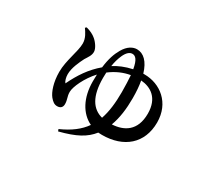

<svg xmlns="http://www.w3.org/2000/svg" viewBox="-120 -800 1240 1107"><g transform="rotate(30 500.0 -246.0)"><path d="M190 -522C204 -502 225 -473 225 -437C225 -383 189 -305 189 -228C189 -158 209 -104 229 -79C245 -60 258 -50 277 -50C300 -50 311 -63 311 -83C311 -114 299 -126 299 -158C299 -192 333 -267 385 -323L384 -277C384 -169 428 -88 500 -54C468 -8 420 29 350 60L355 73C461 46 518 15 559 -37L584 -36C728 -36 824 -117 824 -257C824 -387 728 -461 622 -461H614C593 -531 557 -565 513 -565C487 -565 455 -550 430 -506C412 -475 397 -434 390 -374C329 -323 288 -261 253 -188C244 -198 238 -220 238 -241C238 -283 261 -331 277 -363C291 -386 305 -403 305 -427C305 -450 282 -482 262 -498C247 -511 225 -522 198 -529ZM426 -360C468 -392 511 -410 556 -418C558 -388 560 -352 560 -307C560 -235 553 -174 535 -122C466 -140 425 -201 425 -324ZM623 -421C689 -416 752 -378 752 -274C752 -159 681 -121 603 -117C624 -173 632 -237 632 -308C632 -351 629 -389 623 -421ZM432 -406C436 -435 444 -461 454 -484C468 -515 485 -529 503 -529C523 -529 541 -513 551 -454C503 -444 462 -426 433 -407Z"/></g></svg>

Font: Noto Serif SC SemiBold
Style: Regular
Weight: 600
Designer: Ryoko NISHIZUKA 西塚涼子 (kana & ideographs); Frank Grießhammer (Latin, Greek & Cyrillic); Wenlong ZHANG 张文龙 (bopomofo); San
Foundry: Adobe
Version: Version 2.001;hotconv 1.1.0;makeotfexe 2.6.0